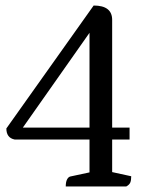

<svg xmlns="http://www.w3.org/2000/svg" viewBox="-20 -675 541 695"><path d="M218 0Q218 -16 222.5 -25Q227 -34 234 -36L318 -54L304 -38V-597L339 -606L45 -188L24 -213H449V-170H33Q3 -176 3 -210L319 -655Q386 -655 386 -603V-39L368 -56L455 -37Q455 -22 451.5 -14Q448 -6 437 0Z"/></svg>

Font: Petrona
Style: Regular
Weight: 400
Designer: Ringo R. Seeber
Foundry: Ringo R. Seeber
Version: Version 2.001; ttfautohint (v1.8.3)